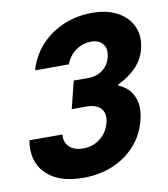

<svg xmlns="http://www.w3.org/2000/svg" viewBox="-79 -752 725 829"><g transform="rotate(-10 283.5 -337.5)"><path d="M220.8 10Q112.5 10 57.9 -44.2Q3.3 -98.3 18.3 -190H163.3Q159.2 -156.7 180.8 -135.8Q202.5 -115 241.7 -115Q284.2 -115 316.2 -140Q348.3 -165 359.2 -206.7Q369.2 -245.8 349.6 -268.3Q330 -290.8 285.8 -290.8H221.7L251.7 -410.8H315.8Q352.5 -410.8 378.8 -430.8Q405 -450.8 413.3 -484.2Q422.5 -520 405.8 -541.7Q389.2 -563.3 354.2 -563.3Q317.5 -563.3 287.1 -541.7Q256.7 -520 243.3 -483.3H95Q113.3 -546.7 155.4 -591.7Q197.5 -636.7 255.4 -660.8Q313.3 -685 380 -685Q445.8 -685 491.3 -660Q536.7 -635 555.8 -592.1Q575 -549.2 561.7 -495Q551.7 -453.3 520.8 -419.6Q490 -385.8 438.3 -360.8L437.5 -355.8Q483.3 -337.5 502.1 -295Q520.8 -252.5 505.8 -193.3Q490.8 -131.7 450.4 -85.8Q410 -40 351.2 -15Q292.5 10 220.8 10Z"/></g></svg>

Font: Funnel Sans Light ExtraBold
Style: Italic
Weight: 800
Italic angle: -14.036°
Version: Version 1.000